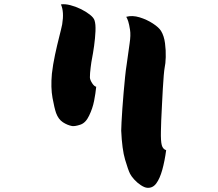

<svg xmlns="http://www.w3.org/2000/svg" viewBox="-20 -812 1040 914"><path d="M270 -791Q289 -794 314.5 -787.5Q340 -781 364.5 -769Q389 -757 407.5 -742.5Q426 -728 430 -715Q436 -697 434.5 -663.5Q433 -630 428 -594Q423 -558 418 -533Q415 -519 411.5 -490.5Q408 -462 408 -444Q408 -433 418 -417Q428 -401 438 -399Q435 -368 428 -332Q421 -296 404 -261Q388 -227 362.5 -218.5Q337 -210 323 -212Q301 -216 279.5 -230Q258 -244 247 -274Q239 -297 230 -346Q221 -395 227 -461Q232 -505 242 -551.5Q252 -598 262 -637Q272 -676 276 -696Q286 -756 270 -791ZM746 -186Q745 -141 750 -121.5Q755 -102 771 -97Q764 -45 752.5 -3.5Q741 38 724 61Q707 84 681 82Q668 81 650.5 69.5Q633 58 619 42.5Q605 27 599 15Q590 -3 575.5 -52Q561 -101 557 -190Q557 -202 558.5 -230Q560 -258 562.5 -295Q565 -332 568.5 -371.5Q572 -411 575.5 -446Q579 -481 583 -505Q591 -565 597 -605Q603 -645 599 -670Q595 -696 590.5 -710Q586 -724 581 -732Q610 -740 644.5 -729.5Q679 -719 708 -700Q737 -681 747 -664Q761 -641 765.5 -606.5Q770 -572 769 -540Q768 -508 764 -491Q762 -481 759.5 -453Q757 -425 755 -387.5Q753 -350 751 -311Q749 -272 747.5 -238.5Q746 -205 746 -186Z"/></svg>

Font: Potta One
Style: Regular
Weight: 400
Designer: 108,108go
Foundry: Font Zone 108
Version: Version 1.000